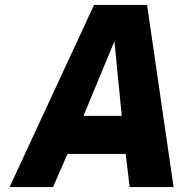

<svg xmlns="http://www.w3.org/2000/svg" viewBox="-20 -762 743 782"><path d="M363 -742H579L687 0H508L492 -135H255L196 0H19ZM476 -290 446 -594 320 -290Z"/></svg>

Font: Exo ExtraBold
Style: Italic
Weight: 800
Italic angle: -9°
Designer: Natanael Gama
Foundry: Natanael Gama
Version: Version 1.500; ttfautohint (v1.6)